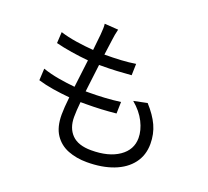

<svg xmlns="http://www.w3.org/2000/svg" viewBox="-139 -963 1278 1181"><g transform="rotate(20 500.0 -373.0)"><path d="M540 46Q472 46 416.5 24.5Q361 3 328 -46Q295 -95 295 -177Q295 -198 297 -227.5Q299 -257 303 -292Q247 -297 193.5 -305.5Q140 -314 94 -328L98 -405Q148 -388 203 -378.5Q258 -369 311 -364L333 -545Q278 -550 221.5 -559Q165 -568 118 -580L122 -653Q169 -638 227.5 -629Q286 -620 341 -616L352 -721Q354 -747 354.5 -762.5Q355 -778 353 -792L443 -786Q438 -766 435 -749.5Q432 -733 430 -716L416 -613Q474 -613 525 -616Q576 -619 619 -626L617 -551Q569 -547 522 -544.5Q475 -542 414 -542H407L385 -361H404Q455 -361 507.5 -364Q560 -367 612 -374L610 -298Q561 -293 513 -290.5Q465 -288 414 -288H378Q372 -228 372 -189Q372 -116 413.5 -74Q455 -32 540 -32Q654 -32 721.5 -78.5Q789 -125 789 -202Q789 -252 762 -306Q735 -360 680 -406L768 -424Q820 -367 845 -312.5Q870 -258 870 -193Q870 -119 829 -65Q788 -11 713.5 17.5Q639 46 540 46Z"/></g></svg>

Font: Chocolate Classical Sans
Style: Regular
Weight: 400
Designer: 田海東、宇文滿月
Foundry: Moonlit Owen
Version: Version 1.001